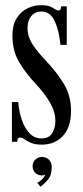

<svg xmlns="http://www.w3.org/2000/svg" viewBox="-20 -548 320 742"><path d="M141 11Q116 11 100.2 4.2Q84.5 -2.5 74.8 -9.5Q65 -16.5 57.5 -16.5Q47 -16.5 46.5 0H26V-153.5H50.5Q53.5 -115.5 64.8 -83.5Q76 -51.5 95 -32.2Q114 -13 140.5 -13Q169.5 -13 181.8 -33.8Q194 -54.5 194 -80.5Q194 -115.5 173.5 -151Q153 -186.5 117.5 -224.5Q78.5 -266 53.2 -309.2Q28 -352.5 28 -410.5Q28 -451 44 -477Q60 -503 85.5 -515.5Q111 -528 139 -528Q169.5 -528 184 -517.8Q198.5 -507.5 207 -507.5Q215.5 -507.5 216.5 -523.5H238V-374.5H213.5Q208.5 -430 191.2 -466.8Q174 -503.5 140 -503.5Q116 -503.5 101.2 -486.2Q86.5 -469 86.5 -439Q86.5 -406 106.5 -375.5Q126.5 -345 161 -309.5Q202.5 -265 228.5 -220.8Q254.5 -176.5 254.5 -119.5Q254.5 -56.5 223.2 -22.8Q192 11 141 11ZM136.5 173.5 124 158.5Q133 154.5 142.8 144.8Q152.5 135 155 125.5Q150 130 141.5 130Q126.5 130 116.2 119.8Q106 109.5 106 94.5Q106 79 116.5 68.8Q127 58.5 142 58.5Q158.5 58.5 169.2 69.2Q180 80 180 98.5Q180 129.5 164 147.8Q148 166 136.5 173.5Z"/></svg>

Font: Imbue 50pt Medium
Style: Regular
Weight: 500
Designer: Tyler Finck
Foundry: Etcetera Type Company
Version: Version 1.102; ttfautohint (v1.8.3)